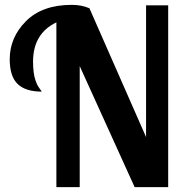

<svg xmlns="http://www.w3.org/2000/svg" viewBox="-20 -770 758 790"><path d="M20 -526Q20 -616 87 -683Q154 -750 275 -750Q316 -750 348 -736L581 -206V-748H672V0H534L308 -498V0H212V-678Q116 -632 116 -516Q116 -492 118.5 -473Q121 -454 125.5 -441Q130 -428 133.5 -421Q137 -414 143.5 -405Q150 -396 152 -393Q85 -393 52.5 -424.5Q20 -456 20 -526Z"/></svg>

Font: Lobster Two
Style: Bold
Weight: 700
Designer: Pablo Impallari
Foundry: Pablo Impallari. www.impallari.com
Version: Version 1.006